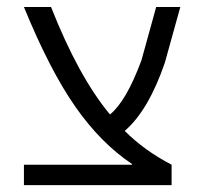

<svg xmlns="http://www.w3.org/2000/svg" viewBox="-20 -540 591 560"><path d="M365.2 -61.5Q273.4 -123 199.2 -229.5Q125 -335.9 49.8 -519.5H128.9Q209 -316.4 300.8 -206.1Q348.6 -245.1 392.6 -364.3L435.5 -519.5H505.9L460.9 -357.4Q413.1 -217.8 343.8 -158.2Q401.4 -100.6 480.5 -59.6V0H49.8V-59.6H365.2Z"/></svg>

Font: Gen Shin Gothic Normal
Style: Regular
Weight: 300
Designer: [Source Han Sans]
Ryoko NISHIZUKA  (kana & ideographs); Paul D. Hunt (Latin, Greek & Cyrillic); Wenlong ZHANG  (bopomofo
Version: Version 1.002.20150607